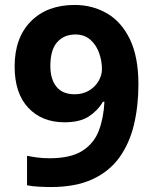

<svg xmlns="http://www.w3.org/2000/svg" viewBox="-20 -744 620 774"><path d="M538 -404Q538 -317 520 -241.5Q502 -166 461.5 -109.5Q421 -53 353 -21.5Q285 10 185 10Q164 10 136 8.5Q108 7 89 3V-116Q109 -112 131 -109Q153 -106 179 -106Q265 -106 312 -136Q359 -166 378.5 -217.5Q398 -269 401 -334H395Q374 -298 338 -274.5Q302 -251 240 -251Q149 -251 94 -309.5Q39 -368 39 -476Q39 -592 104.5 -658Q170 -724 281 -724Q353 -724 411.5 -690Q470 -656 504 -585Q538 -514 538 -404ZM284 -605Q238 -605 210.5 -574Q183 -543 183 -478Q183 -425 207.5 -394.5Q232 -364 281 -364Q314 -364 339 -379Q364 -394 377.5 -417.5Q391 -441 391 -465Q391 -498 379.5 -530.5Q368 -563 344 -584Q320 -605 284 -605Z"/></svg>

Font: Noto Sans Syriac
Style: Bold
Weight: 700
Designer: Patrick Giasson and the Monotype Design Team
Foundry: Monotype Imaging Inc.
Version: Version 3.000; ttfautohint (v1.8.4.7-5d5b)